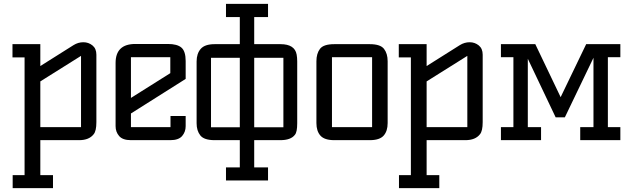

<svg xmlns="http://www.w3.org/2000/svg" viewBox="-20 -730 3296 1000"><path d="M190 -68H402V-439L190 -306ZM46 182H108V-431H45V-500H190V-386L363 -495Q387 -510 414 -510Q441 -510 461.5 -493.5Q482 -477 482 -445V-94Q482 -48 468 -31Q444 0 392 0H190V182H256V250H46Z M582 -402Q582 -501 685 -501H854Q903 -501 925 -482Q947 -463 947 -412V-319L662 -139V-68H868V-126H947V-73Q947 -43 928.5 -21.5Q910 0 867 0H662Q619 0 600.5 -21.5Q582 -43 582 -73ZM662 -220 867 -349V-432H662Z M1441 -500Q1515 -500 1525 -446Q1528 -430 1528 -410V-88Q1528 -42 1516 -28Q1495 0 1440 0H1304V142H1376V210H1157V142H1229V0H1098Q1043 0 1023.5 -24.5Q1004 -49 1004 -88V-410Q1004 -451 1025.5 -475.5Q1047 -500 1098 -500H1229V-641H1157V-710H1376V-641H1304V-500ZM1229 -429H1079V-67H1229ZM1456 -429H1304V-67H1456Z M1721 0Q1670 0 1649 -23.5Q1628 -47 1628 -89V-411Q1628 -451 1646.5 -475.5Q1665 -500 1721 -500H1906Q1961 -500 1980 -475.5Q1999 -451 1999 -411V-89Q1999 -47 1978 -23.5Q1957 0 1906 0ZM1709 -68H1918V-432H1709Z M2202 -68H2414V-439L2202 -306ZM2058 182H2120V-431H2057V-500H2202V-386L2375 -495Q2399 -510 2426 -510Q2453 -510 2473.5 -493.5Q2494 -477 2494 -445V-94Q2494 -48 2480 -31Q2456 0 2404 0H2202V182H2268V250H2058Z M3211 0H3002V-68H3071V-429L2922 -119H2874L2729 -424V-68H2798V0H2589V-68H2654V-432H2589V-500H2768L2900 -224L3033 -500H3211V-432H3146V-68H3211Z"/></svg>

Font: Kelly Slab
Style: Regular
Weight: 400
Designer: Denis Masharov
Foundry: Denis Masharov
Version: Version 1.001